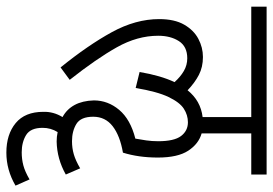

<svg xmlns="http://www.w3.org/2000/svg" viewBox="-144 -518 837 588"><g transform="rotate(90 274.0 -223.5)"><path d="M154 -427Q185 -427 209 -414.5Q233 -402 256 -380Q288 -420 338 -426V-575H0V-622H514V-575H388V-423Q420 -414 441 -382Q462 -350 462 -289Q462 -230 447 -182Q395 -173 366 -150.5Q337 -128 337 -91Q337 -53 359 -39.5Q381 -26 412 -26Q433 -26 452 -31.5Q471 -37 495 -51L514 -7Q466 20 413 21Q398 21 384 18Q371 39 371 64Q371 101 393 114.5Q415 128 446 128Q467 128 486 123Q505 118 529 104L548 147Q500 175 447 175Q391 175 356.5 146.5Q322 118 322 62Q321 31 338 3Q314 -10 301 -34Q288 -58 287 -93Q287 -136 316 -170.5Q345 -205 404 -220Q407 -236 409.5 -253.5Q412 -271 412 -290Q412 -339 396 -360Q380 -381 354 -381Q332 -381 312.5 -368.5Q293 -356 276.5 -321.5Q260 -287 249 -221L200 -233Q211 -298 231 -340Q215 -358 197 -368.5Q179 -379 158 -379Q122 -379 105.5 -353.5Q89 -328 89 -290Q89 -226 124.5 -163Q160 -100 224 -19L186 9Q118 -75 78 -148Q38 -221 38 -293Q38 -340 55 -369.5Q72 -399 98.5 -413Q125 -427 154 -427Z"/></g></svg>

Font: Noto Sans ExtraCondensed Light
Style: Regular
Weight: 300
Width: 2
Designer: Monotype Design Team
Foundry: Monotype Imaging Inc.
Version: Version 2.013; ttfautohint (v1.8.4.7-5d5b)